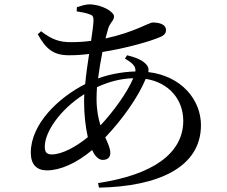

<svg xmlns="http://www.w3.org/2000/svg" viewBox="-20 -813 1040 879"><path d="M422 -362C422 -378 423 -395 424 -414C481 -440 533 -453 590 -455C564 -392 501 -304 440 -239C430 -271 422 -310 422 -362ZM217 -106C194 -106 185 -116 185 -142C185 -209 255 -312 366 -382C365 -369 365 -357 365 -345C365 -292 371 -234 382 -185C328 -141 264 -106 217 -106ZM552 -545C587 -524 602 -510 600 -486C538 -484 478 -472 429 -454C434 -494 441 -536 449 -575C557 -592 669 -624 712 -643C732 -651 740 -661 740 -676C740 -697 718 -710 679 -710C662 -710 594 -665 463 -637C467 -651 470 -663 473 -674C481 -710 502 -716 502 -738C502 -759 446 -793 388 -793C373 -793 350 -786 332 -780L331 -761C352 -758 372 -754 389 -748C404 -743 408 -738 408 -720C408 -702 403 -668 397 -626C367 -622 337 -620 306 -620C254 -620 220 -630 168 -670L153 -656C191 -587 226 -560 296 -560C326 -560 358 -562 388 -566C381 -521 374 -473 370 -428C248 -366 121 -246 121 -114C121 -60 148 -33 195 -33C255 -33 329 -65 402 -126C414 -99 431 -81 450 -81C470 -81 485 -90 485 -113C485 -135 474 -156 462 -184C542 -268 614 -371 647 -452C755 -435 819 -356 819 -260C819 -110 678 -12 429 25L433 46C701 41 900 -45 900 -240C900 -355 812 -465 659 -483C662 -497 659 -508 649 -519C629 -540 598 -551 562 -560Z"/></svg>

Font: Noto Serif SC Medium
Style: Regular
Weight: 500
Designer: Ryoko NISHIZUKA 西塚涼子 (kana & ideographs); Frank Grießhammer (Latin, Greek & Cyrillic); Wenlong ZHANG 张文龙 (bopomofo); San
Foundry: Adobe Systems Incorporated
Version: Version 1.001;PS 1.001;hotconv 16.6.54;makeotf.lib2.5.65590